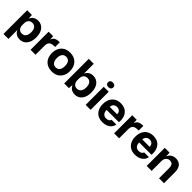

<svg xmlns="http://www.w3.org/2000/svg" viewBox="342 -2297 4024 4024"><g transform="rotate(45 2354.0 -284.5)"><path d="M63 167V-536H203L208 -445H216Q233 -490 277.5 -518Q322 -546 382 -546Q432 -546 472 -527Q512 -508 541 -472.5Q570 -437 585.5 -385.5Q601 -334 601 -268Q601 -181 573.5 -118.5Q546 -56 497 -23Q448 10 382 10Q342 10 308.5 -2.5Q275 -15 251 -38Q227 -61 216 -90H210V167ZM326 -109Q367 -109 395 -128.5Q423 -148 436.5 -184Q450 -220 450 -268Q450 -317 437 -352.5Q424 -388 397 -407.5Q370 -427 329 -427Q290 -427 263 -409.5Q236 -392 223 -362Q210 -332 210 -294V-241Q210 -202 224 -172.5Q238 -143 264 -126Q290 -109 326 -109Z M699 0V-536H832L838 -450H843Q861 -502 900.5 -522.5Q940 -543 991 -543Q1000 -543 1007 -543Q1014 -543 1021 -543V-405Q1016 -405 1007 -405Q998 -405 988 -405Q939 -405 908 -390.5Q877 -376 862 -348Q847 -320 846 -280V0Z M1332 9Q1271 9 1222 -9.5Q1173 -28 1137 -64Q1101 -100 1082 -151.5Q1063 -203 1063 -268Q1063 -351 1095 -413.5Q1127 -476 1187 -511Q1247 -546 1332 -546Q1392 -546 1441 -527Q1490 -508 1525.5 -472Q1561 -436 1580.5 -385Q1600 -334 1600 -268Q1600 -186 1568 -123.5Q1536 -61 1476.5 -26Q1417 9 1332 9ZM1331 -110Q1367 -110 1394.5 -127.5Q1422 -145 1436.5 -180Q1451 -215 1451 -268Q1451 -308 1443 -337.5Q1435 -367 1419 -387Q1403 -407 1381 -416.5Q1359 -426 1332 -426Q1296 -426 1268.5 -409Q1241 -392 1226 -357Q1211 -322 1211 -268Q1211 -228 1219.5 -198.5Q1228 -169 1244 -149.5Q1260 -130 1282 -120Q1304 -110 1331 -110Z M2015 10Q1975 10 1941.5 -2.5Q1908 -15 1884 -38Q1860 -61 1849 -90H1841L1836 0H1696V-729H1843V-445H1849Q1866 -490 1910.5 -518Q1955 -546 2015 -546Q2065 -546 2105 -527Q2145 -508 2174 -472.5Q2203 -437 2218.5 -385.5Q2234 -334 2234 -268Q2234 -181 2206.5 -118.5Q2179 -56 2130 -23Q2081 10 2015 10ZM1959 -109Q2000 -109 2028 -128.5Q2056 -148 2069.5 -184Q2083 -220 2083 -268Q2083 -304 2076 -333.5Q2069 -363 2054 -383.5Q2039 -404 2016 -415.5Q1993 -427 1962 -427Q1923 -427 1896 -409.5Q1869 -392 1856 -362Q1843 -332 1843 -294V-241Q1843 -202 1857 -172.5Q1871 -143 1897 -126Q1923 -109 1959 -109Z M2332 0V-536H2479V0ZM2405 -599Q2371 -599 2349 -617Q2327 -635 2327 -667Q2327 -700 2349 -718Q2371 -736 2405 -736Q2440 -736 2462 -718Q2484 -700 2484 -667Q2484 -635 2462 -617Q2440 -599 2405 -599Z M2836 10Q2752 10 2693.5 -24Q2635 -58 2604 -120Q2573 -182 2573 -264Q2573 -351 2604.5 -414Q2636 -477 2693.5 -511.5Q2751 -546 2830 -546Q2922 -546 2980.5 -506Q3039 -466 3065 -396Q3091 -326 3082 -236H2717Q2717 -192 2731.5 -161.5Q2746 -131 2773 -116Q2800 -101 2836 -101Q2878 -101 2904 -118Q2930 -135 2939 -163H3078Q3070 -110 3037 -71.5Q3004 -33 2952.5 -11.5Q2901 10 2836 10ZM2717 -313 2704 -327H2952L2938 -313Q2940 -355 2926.5 -381.5Q2913 -408 2888.5 -422Q2864 -436 2830 -436Q2796 -436 2770.5 -421.5Q2745 -407 2731.5 -379.5Q2718 -352 2717 -313Z M3176 0V-536H3309L3315 -450H3320Q3338 -502 3377.5 -522.5Q3417 -543 3468 -543Q3477 -543 3484 -543Q3491 -543 3498 -543V-405Q3493 -405 3484 -405Q3475 -405 3465 -405Q3416 -405 3385 -390.5Q3354 -376 3339 -348Q3324 -320 3323 -280V0Z M3801 10Q3717 10 3658.5 -24Q3600 -58 3569 -120Q3538 -182 3538 -264Q3538 -351 3569.5 -414Q3601 -477 3658.5 -511.5Q3716 -546 3795 -546Q3887 -546 3945.5 -506Q4004 -466 4030 -396Q4056 -326 4047 -236H3682Q3682 -192 3696.5 -161.5Q3711 -131 3738 -116Q3765 -101 3801 -101Q3843 -101 3869 -118Q3895 -135 3904 -163H4043Q4035 -110 4002 -71.5Q3969 -33 3917.5 -11.5Q3866 10 3801 10ZM3682 -313 3669 -327H3917L3903 -313Q3905 -355 3891.5 -381.5Q3878 -408 3853.5 -422Q3829 -436 3795 -436Q3761 -436 3735.5 -421.5Q3710 -407 3696.5 -379.5Q3683 -352 3682 -313Z M4141 0V-536H4282L4288 -439H4294Q4316 -493 4362 -519.5Q4408 -546 4465 -546Q4505 -546 4539.5 -533.5Q4574 -521 4599.5 -495Q4625 -469 4639.5 -426.5Q4654 -384 4654 -324V0H4507V-292Q4507 -337 4496.5 -367Q4486 -397 4464 -411.5Q4442 -426 4406 -426Q4368 -426 4342 -408Q4316 -390 4302 -361Q4288 -332 4288 -298V0Z"/></g></svg>

Font: Mona Sans ExtraLight
Style: Bold
Weight: 700
Version: Version 2.000